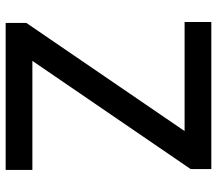

<svg xmlns="http://www.w3.org/2000/svg" viewBox="-64 -703 767 679"><g transform="rotate(90 319.5 -363.5)"><path d="M61.1 0H581V-94.5H195.3L577.8 -654.1V-727.3H57.9V-632.8H443.5L61.1 -73.2Z"/></g></svg>

Font: Magic Ui Pro Medium
Style: Regular
Weight: 500
Designer: Stefan Endress, Andreas Faust
Version: Version 1.000;FEAKit 1.0